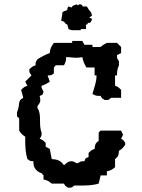

<svg xmlns="http://www.w3.org/2000/svg" viewBox="-20 -870 660 891"><path d="M269 -812V-807C269 -796 265 -786 264 -774L278 -769C283 -760 284 -760 293 -755L298 -735L312 -730H355V-735H379V-755C387 -758 385 -756 388 -764H398C404 -772 405 -773 407 -783L394 -788L407 -798L403 -812C395 -821 389 -829 383 -840H364C361 -846 363 -845 355 -850C346 -850 348 -850 341 -845L336 -850C325 -845 317 -846 312 -835L298 -840C293 -833 293 -835 293 -826C283 -814 288 -827 269 -812ZM428 -643 438 -633ZM59 -349V-330L69 -321V-264C78 -250 82 -245 97 -236V-223C97 -191 98 -163 107 -132C121 -123 118 -122 135 -122V-117C135 -104 138 -78 173 -66L182 -56V-37C201 -33 205 -30 220 -18H277C283 -7 281 -8 296 1H302C313 1 315 0 324 -9H348C378 -9 408 -9 438 -18L447 -56H476V-75C495 -79 499 -82 514 -94V-132C530 -145 530 -148 532 -170C547 -179 550 -184 561 -198V-207C551 -222 553 -220 542 -226L551 -245L542 -264H447L438 -255V-217C422 -204 421 -201 419 -179C406 -175 402 -171 391 -160V-141C376 -136 377 -137 372 -122C356 -121 352 -122 343 -113H334C326 -119 318 -122 311 -122C300 -122 289 -115 277 -103C261 -125 248 -130 220 -132L211 -179L192 -189V-207C181 -218 177 -222 164 -226C173 -240 173 -238 173 -255C158 -290 175 -340 154 -368V-378C163 -389 167 -396 167 -405C167 -411 166 -417 164 -425C179 -430 177 -429 182 -444L173 -463V-472C189 -477 197 -482 211 -491L201 -520C218 -520 216 -520 230 -529V-557L239 -567H277C285 -583 286 -586 287 -605C304 -605 319 -602 335 -602C344 -602 353 -603 362 -605C366 -585 371 -574 381 -557H419V-520H428C428 -488 417 -464 409 -434C425 -425 428 -425 447 -425C453 -414 451 -415 466 -406H473C484 -406 486 -407 495 -416H542V-453C531 -464 527 -468 514 -472V-520H523C523 -539 524 -548 532 -567V-586C523 -600 523 -597 523 -614L542 -624V-652L523 -671H476C464 -664 456 -661 447 -652H409V-662H372L362 -680H315V-671H230C217 -652 213 -647 211 -624C190 -616 173 -607 154 -595C145 -581 145 -584 145 -567C132 -563 127 -559 116 -548C116 -531 117 -534 126 -520L97 -491L107 -472C94 -468 89 -464 78 -453L88 -416C59 -401 76 -390 59 -349Z"/></svg>

Font: GNUTypewriter
Style: Standard
Weight: 400
Version: Version 001.000